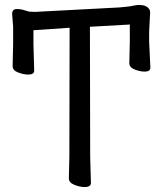

<svg xmlns="http://www.w3.org/2000/svg" viewBox="-20 -738 657 775"><path d="M322 17Q302 17 280 8Q258 -1 258 -18L260 -107L261 -626L115 -616V-559L118 -453Q118 -437 94 -437Q75 -437 53 -445.5Q31 -454 31 -471L33 -560V-630L29 -681Q29 -701 46.5 -701.5Q64 -702 84 -695Q93 -693 97 -691L121 -690L462 -708Q502 -711 523 -716Q533 -718 542 -718Q554 -718 564 -715Q586 -706 586 -688L582 -610V-571L587 -465Q587 -449 564 -449Q545 -449 523.5 -457.5Q502 -466 502 -483L504 -571V-639L343 -630L344 -106L347 0Q347 17 322 17Z"/></svg>

Font: LXGW WenKai TC
Style: Bold
Weight: 700
Designer: LXGW / Fontworks Inc.
Foundry: LXGW / Fontworks Inc.
Version: Version 1.330;April 28, 2024